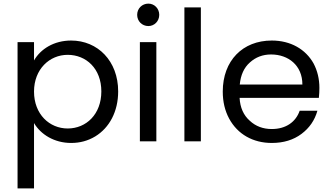

<svg xmlns="http://www.w3.org/2000/svg" viewBox="-20 -781 1828 1061"><path d="M168 260V-101C205 -38 280 9 373 9C422 9 466 -3 506 -27C585 -75 633 -165 633 -276C633 -444 520 -557 373 -557C278 -557 204 -510 168 -447V-548H77V260ZM168 -275C168 -399 254 -478 354 -478C456 -478 540 -402 540 -276C540 -149 456 -71 354 -71C254 -71 168 -149 168 -275Z M753 0H844V-548H753ZM738 -699C738 -664 765 -637 800 -637C833 -637 860 -664 860 -699C860 -734 833 -761 800 -761C765 -761 738 -734 738 -699Z M999 -740V0H1090V-740Z M1246 -126C1293 -39 1378 9 1482 9C1547 9 1602 -8 1646 -41C1690 -74 1719 -116 1734 -169H1636C1615 -108 1561 -68 1482 -68C1434 -68 1393 -83 1360 -114C1326 -144 1307 -186 1304 -240H1742C1744 -259 1745 -278 1745 -295C1745 -345 1734 -390 1713 -430C1669 -509 1586 -557 1482 -557C1321 -557 1211 -446 1211 -275C1211 -218 1223 -169 1246 -126ZM1361 -436C1393 -465 1432 -480 1478 -480C1574 -480 1651 -419 1651 -314H1305C1310 -366 1328 -407 1361 -436Z"/></svg>

Font: Poppins
Style: Regular
Weight: 400
Designer: Ninad Kale (Devanagari), Jonny Pinhorn (Latin)
Foundry: Indian Type Foundry
Version: 4.004